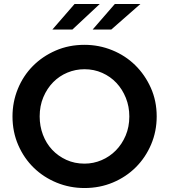

<svg xmlns="http://www.w3.org/2000/svg" viewBox="-20 -937 852 968"><path d="M43 0ZM770 -350Q770 -275 742 -209Q714 -143 665 -94Q616 -45 549.5 -17Q483 11 406 11Q332 11 266 -16Q200 -43 150.5 -91Q101 -139 72 -205.5Q43 -272 43 -350Q43 -423 70 -489Q97 -555 145.5 -604Q194 -653 260.5 -682Q327 -711 406 -711Q479 -711 545.5 -684Q612 -657 661.5 -608.5Q711 -560 740.5 -494Q770 -428 770 -350ZM632 -350Q632 -400 614.5 -443.5Q597 -487 567 -519Q537 -551 495.5 -569.5Q454 -588 406 -588Q361 -588 320 -571Q279 -554 248 -522.5Q217 -491 198.5 -447Q180 -403 180 -350Q180 -301 196.5 -257.5Q213 -214 243 -182Q273 -150 314.5 -131Q356 -112 406 -112Q451 -112 492 -129.5Q533 -147 564 -178.5Q595 -210 613.5 -253.5Q632 -297 632 -350ZM356 -917H483L345 -788H244ZM559 -917H688L541 -788H447Z"/></svg>

Font: Rosa Sans SemiBold
Style: Regular
Weight: 600
Designer: Pentagram / MCKL
Foundry: Pentagram / MCKL
Version: Version 1.005;September 16, 2019;FontCreator 11.5.0.2425 64-